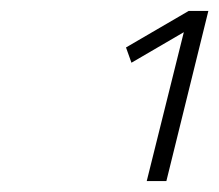

<svg xmlns="http://www.w3.org/2000/svg" viewBox="-20 -810 402 352"><path d="M211 -723 326 -790H362L285 -478H249L317 -751L221 -695Z"/></svg>

Font: TitilliumWebThinItalic
Style: Thin Italic
Weight: 200
Italic angle: -13°
Version: Version 1.001;PS 57.000;hotconv 1.0.70;makeotf.lib2.5.55311